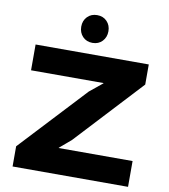

<svg xmlns="http://www.w3.org/2000/svg" viewBox="-109 -1161 1104 1253"><g transform="rotate(10 442.5 -534.5)"><path d="M825.2 -170.9V0H60.1V-133.8L464.8 -567.9L549.8 -637.2V-639.2H69.8V-810.1H819.8V-676.8L412.1 -237.8L335.9 -172.9V-170.9ZM433.1 -884.8Q393.1 -884.8 367.9 -911.1Q342.8 -937.5 342.8 -977.1Q342.8 -1016.6 367.9 -1042.7Q393.1 -1068.8 433.1 -1068.8Q473.1 -1068.8 498 -1042.7Q522.9 -1016.6 522.9 -977.1Q522.9 -937.5 497.8 -911.1Q472.7 -884.8 433.1 -884.8Z"/></g></svg>

Font: Sinkin Sans 800 Black
Style: Regular
Weight: 900
Designer: Keith Bates
Foundry: K-Type
Version: Sinkin Sans (version 1.0)  by Keith Bates   •   © 2014   www